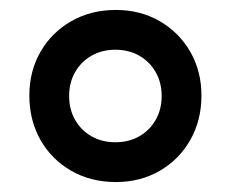

<svg xmlns="http://www.w3.org/2000/svg" viewBox="-20 -760 464 386"><path d="M213 -394Q163 -394 123.5 -416.5Q84 -439 61.5 -478.5Q39 -518 39 -568Q39 -617 61.5 -656Q84 -695 123.5 -717.5Q163 -740 213 -740Q262 -740 301 -717.5Q340 -695 362.5 -656Q385 -617 385 -568Q385 -518 362.5 -478.5Q340 -439 301 -416.5Q262 -394 213 -394ZM212 -474Q239 -474 260 -486Q281 -498 293 -519Q305 -540 305 -567Q305 -594 293 -615Q281 -636 260 -648Q239 -660 212 -660Q185 -660 164 -648Q143 -636 131 -615Q119 -594 119 -567Q119 -540 131 -519Q143 -498 164 -486Q185 -474 212 -474Z"/></svg>

Font: M PLUS 1 Thin Medium
Style: Regular
Weight: 500
Version: Version 1.001